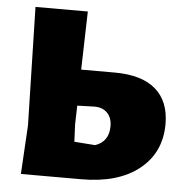

<svg xmlns="http://www.w3.org/2000/svg" viewBox="-49 -695 708 742"><g transform="rotate(5 305.5 -324.0)"><path d="M59 0 70 -189 59 -648H262L256 -422H386Q491 -422 545 -375.5Q599 -329 599 -241Q599 -130 517.5 -65Q436 0 294 0ZM251 -209 254 -142 335 -136Q388 -154 388 -214Q388 -247 369 -266Q350 -285 317 -284L253 -282Z"/></g></svg>

Font: Alegreya Sans SC Black
Style: Regular
Weight: 900
Designer: Juan Pablo del Peral
Foundry: Huerta Tipografica
Version: Version 2.007